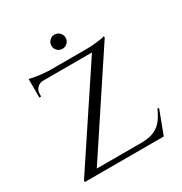

<svg xmlns="http://www.w3.org/2000/svg" viewBox="-174 -880 957 1009"><g transform="rotate(-30 304.0 -375.5)"><path d="M520 -614Q520 -614 520 -609.5Q520 -605 520 -605L120 0H50V-9L423 -571H65V-601H407Q428 -601 452 -603Q476 -605 495 -608Q514 -611 520 -614ZM529 -30 522 0H115V-30ZM583 -143 529 0H379L413 -30Q462 -31 491.5 -45Q521 -59 540 -84.5Q559 -110 573 -143ZM65 -573H126V-571Q104 -570 90 -555.5Q76 -541 76 -519V-504H65ZM65 -617Q74 -614 93 -610.5Q112 -607 134.5 -604.5Q157 -602 177 -601L65 -591ZM299 -665Q281 -665 268.5 -677.5Q256 -690 256 -708Q256 -725 268.5 -738Q281 -751 299 -751Q317 -751 329.5 -738Q342 -725 342 -708Q342 -690 329.5 -677.5Q317 -665 299 -665Z"/></g></svg>

Font: Cinzel
Style: Regular
Weight: 400
Designer: Natanael Gama
Version: Version 2.000